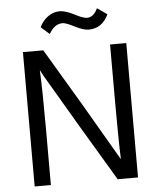

<svg xmlns="http://www.w3.org/2000/svg" viewBox="-58 -916 795 968"><g transform="rotate(-5 339.5 -431.5)"><path d="M160 3H78V-677H181L351 -391L523 -96Q519 -195 519 -390V-677H601V3H498L328 -282Q277 -368 234 -442Q191 -516 172 -547L155 -579Q160 -474 160 -284ZM290 -805Q248 -805 221 -756L178 -794Q192 -825 219.5 -845.5Q247 -866 280 -866Q310 -866 353 -843.5Q396 -821 415 -821Q449 -821 469 -865L519 -830Q487 -761 418 -761Q392 -761 349 -783Q306 -805 290 -805Z"/></g></svg>

Font: Hind Siliguri Fixed
Style: Regular
Weight: 400
Designer: Jyotish Sonowal
Foundry: Indian Type Foundry
Version: Version 1.001;October 28, 2021;FontCreator 12.0.0.2565 64-bi